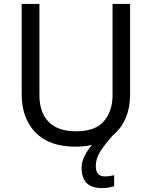

<svg xmlns="http://www.w3.org/2000/svg" viewBox="-20 -827 771 974"><path d="M466 14Q466 43 478 55.5Q490 68 511 68Q528 68 539.5 65.5Q551 63 559 62V118Q545 122 531 124.5Q517 127 497 127Q444 127 419 101Q394 75 394 24Q394 -7 410 -37.5Q426 -68 447 -92Q408 -83 362 -83Q229 -83 159.5 -155.5Q90 -228 90 -347V-807H180V-344Q180 -257 226.5 -209Q273 -161 367 -161Q464 -161 507.5 -212.5Q551 -264 551 -345V-807H640V-345Q640 -282 618 -229Q596 -176 552 -140Q508 -90 487 -55.5Q466 -21 466 14Z"/></svg>

Font: Noto Sans Telugu UI
Style: Regular
Weight: 400
Designer: Jelle Bosma - Monotype Design Team
Foundry: Monotype Imaging Inc.
Version: Version 2.005; ttfautohint (v1.8.4.7-5d5b)